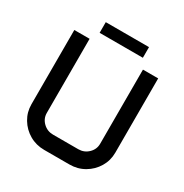

<svg xmlns="http://www.w3.org/2000/svg" viewBox="-187 -973 1076 1121"><g transform="rotate(30 351.0 -413.0)"><path d="M204.6 -825.7H496.1V-753.9H204.6ZM68.4 -694.3H171.4V-194.8Q171.4 -156.7 199.2 -129.9Q227.1 -103 266.1 -103H436.5Q475.6 -103 503.4 -129.9Q531.2 -156.7 531.2 -194.8V-694.3H633.8V-193.8Q633.8 -140.6 607.2 -96.4Q580.6 -52.2 535.9 -26.1Q491.2 0 436.5 0H266.1Q211.4 0 166.5 -26.1Q121.6 -52.2 95 -96.4Q68.4 -140.6 68.4 -193.8Z"/></g></svg>

Font: Anta
Style: Regular
Weight: 400
Designer: Sergej Lebedev
Foundry: Sergej Lebedev
Version: Version 1.000; ttfautohint (v1.8.4.7-5d5b)